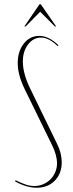

<svg xmlns="http://www.w3.org/2000/svg" viewBox="-20 -873 340 899"><path d="M247 -108Q247 -147 223 -195L94 -459Q63 -524 63 -577Q63 -633 91.5 -669Q120 -705 164 -705Q208 -705 254 -661L250 -657Q209 -697 172 -697Q136 -697 111.5 -665Q87 -633 87 -585Q87 -529 121 -459L247 -200Q269 -156 269 -113Q269 -60 236.5 -27Q204 6 152 6Q103 6 50 -24L53 -29Q82 -15 101.5 -8.5Q121 -2 140 -2Q163 -2 182.5 -10.5Q202 -19 216 -33Q230 -47 238.5 -66.5Q247 -86 247 -108ZM165 -853H171L243 -749H237L168 -818L100 -749H94Z"/></svg>

Font: Moniqa Thin Display
Style: Regular
Weight: 100
Designer: Rajesh Rajput
Foundry: Rajesh Rajput
Version: Version 1.000